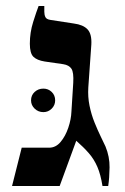

<svg xmlns="http://www.w3.org/2000/svg" viewBox="-20 -617 414 637"><path d="M20 0 52 -127H143Q165 -127 181 -146Q197 -165 206.5 -193Q216 -221 217 -247L223 -342Q225 -377 217 -389Q209 -401 190 -404L128 -413Q103 -417 91 -428.5Q79 -440 79 -472Q79 -509 90 -544Q101 -579 108 -597H127V-578Q127 -568 130.5 -560.5Q134 -553 147 -551L225 -539Q256 -535 270.5 -519.5Q285 -504 283 -469L273 -327Q271 -296 277 -266.5Q283 -237 293.5 -211Q304 -185 314 -164.5Q324 -144 330 -131Q344 -97 343.5 -61.5Q343 -26 339 0H320Q314 -38 303 -63.5Q292 -89 274.5 -109Q257 -129 233 -150L178 0ZM124 -245Q107 -245 95 -256.5Q83 -268 83 -284Q83 -301 95 -312Q107 -323 124 -323Q140 -323 151.5 -312Q163 -301 163 -284Q163 -268 151.5 -256.5Q140 -245 124 -245Z"/></svg>

Font: Frank Ruhl Libre Medium
Style: Regular
Weight: 500
Designer: Yanek Iontef
Foundry: Fontef
Version: Version 6.004